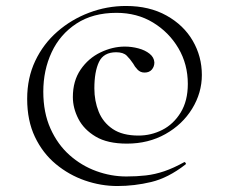

<svg xmlns="http://www.w3.org/2000/svg" viewBox="-20 -520 762 643"><path d="M373 103Q318 103 264.5 84.5Q211 66 167 29.5Q123 -7 97 -61.5Q71 -116 71 -189Q71 -259 98 -316Q125 -373 172 -414Q219 -455 278.5 -477.5Q338 -500 402 -500Q480 -500 537.5 -468Q595 -436 625.5 -383.5Q656 -331 656 -269Q656 -209 623.5 -156Q591 -103 534 -71Q477 -39 405 -39Q340 -39 300.5 -62.5Q261 -86 242.5 -122Q224 -158 224 -195Q224 -249 250 -287Q276 -325 316.5 -344.5Q357 -364 398 -364Q421 -364 443.5 -358Q466 -352 481 -340Q496 -328 497 -311Q497 -297 488.5 -287Q480 -277 464 -277Q450 -277 440.5 -287Q431 -297 426 -307Q416 -322 404.5 -333.5Q393 -345 369 -345Q327 -345 311.5 -312.5Q296 -280 296 -224Q296 -182 310.5 -146Q325 -110 357.5 -88Q390 -66 444 -66Q486 -66 523.5 -85Q561 -104 585 -143Q609 -182 609 -239Q609 -305 577.5 -358.5Q546 -412 492.5 -444.5Q439 -477 370 -477Q291 -477 236 -441Q181 -405 153 -345Q125 -285 125 -213Q125 -143 149 -89.5Q173 -36 213 -0.5Q253 35 302.5 53Q352 71 403 71Q438 71 468.5 67.5Q499 64 530 53.5Q561 43 597 23Q599 22 601.5 25.5Q604 29 601 31Q543 76 486.5 89.5Q430 103 373 103Z"/></svg>

Font: Cormorant Garamond Light Medium
Style: Regular
Weight: 500
Version: Version 4.001